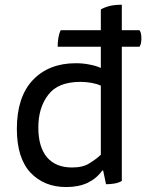

<svg xmlns="http://www.w3.org/2000/svg" viewBox="-20 -755 613 795"><path d="M557.6 -561.5Q560.5 -565.4 563.5 -575.2Q565.4 -585 565.4 -595.7Q565.4 -608.4 563.5 -617.2Q560.5 -626 557.6 -629.9Q533.2 -629.9 484.4 -629.9Q484.4 -656.2 484.4 -735.4Q456.1 -735.4 434.6 -730.5Q412.1 -724.6 397.5 -715.8Q397.5 -687.5 397.5 -629.9Q355.5 -629.9 231.4 -629.9Q224.6 -616.2 221.7 -598.6Q218.8 -580.1 218.8 -561.5Q278.3 -561.5 397.5 -561.5Q397.5 -540 397.5 -473.6Q378.9 -482.4 352.5 -487.3Q325.2 -493.2 293.9 -493.2Q182.6 -493.2 116.2 -423.8Q49.8 -353.5 49.8 -221.7Q49.8 -100.6 106.4 -40Q163.1 19.5 253.9 19.5Q305.7 19.5 342.8 2Q380.9 -16.6 403.3 -48.8Q404.3 -48.8 407.2 -48.8Q410.2 -35.2 418.9 7.8Q437.5 7.8 454.1 4.9Q471.7 2 484.4 -5.9Q484.4 -191.4 484.4 -561.5Q502.9 -561.5 557.6 -561.5ZM397.5 -114.3Q377.9 -95.7 350.6 -79.1Q324.2 -61.5 278.3 -61.5Q210.9 -61.5 174.8 -103.5Q138.7 -146.5 138.7 -226.6Q138.7 -309.6 179.7 -362.3Q219.7 -416 313.5 -416Q335.9 -416 358.4 -412.1Q379.9 -408.2 397.5 -400.4Q397.5 -304.7 397.5 -114.3Z"/></svg>

Font: cl
Style: Regular
Weight: 400
Designer: Mitja Miklavcic
Version: Version 1.0